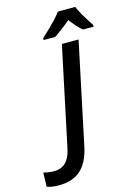

<svg xmlns="http://www.w3.org/2000/svg" viewBox="-318 -1012 905 1291"><g transform="rotate(-15 134.5 -366.0)"><path d="M-74.2 199.2Q-125 199.2 -157.2 187L-154.8 88.9Q-113.8 99.1 -80.1 99.1Q18.1 99.1 43.9 -22.9L189.9 -713.9H306.2L157.2 -7.8Q134.8 98.1 78.4 148.7Q22 199.2 -74.2 199.2ZM426.3 -771H352.1Q314.9 -801.8 273.4 -857.9Q209.5 -804.2 158.2 -771H78.1V-783.2Q145.5 -845.7 176.3 -878.7Q207 -911.6 220.2 -931.2H341.3Q359.9 -882.8 426.3 -783.2Z"/></g></svg>

Font: Open Sans Semibold
Style: Italic
Weight: 600
Italic angle: -12°
Foundry: Ascender Corporation
Version: Version 1.10